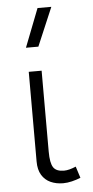

<svg xmlns="http://www.w3.org/2000/svg" viewBox="-54 -785 402 832"><g transform="rotate(-5 146.5 -369.0)"><path d="M187 14Q156.5 14 132.2 3Q108 -8 94 -31Q80 -54 80 -90V-480H136V-128Q136 -78.5 148.8 -59.2Q161.5 -40 195 -40Q206.5 -40 219.8 -43.5Q233 -47 247 -53L263 -3Q244.5 4.5 224.8 9.2Q205 14 187 14ZM77 -585 142 -752H202L131 -585Z"/></g></svg>

Font: Geologica Roman Thin
Style: Regular
Weight: 250
Designer: Sindre Bremnes, Frode Helland
Foundry: Monokrom Skriftforlag AS
Version: Version 1.010;gftools[0.9.28]